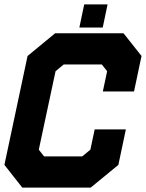

<svg xmlns="http://www.w3.org/2000/svg" viewBox="-20 -851 662 871"><path d="M81 0 0 -103 105 -597 230 -700H540.5L622 -597L588 -436H446.5L466 -528L442 -558.5H269L232 -528L156 -172L180 -141.5H353L390 -172L409.5 -264H551L517 -103L391.5 0ZM132.5 -71H371.5L453 -138L465.5 -198L453 -138L371.5 -71H132.5L78 -140.5L168 -564.5L252.5 -634H488.5L543.5 -564.5L530.5 -504L543.5 -564.5L488.5 -634H252.5L168 -564.5L78 -140.5ZM340 -726 362 -831H468L446 -726ZM402 -771H401.5L404.5 -785H405Z"/></svg>

Font: Tourney Black
Style: Italic
Weight: 900
Italic angle: -12°
Version: Version 1.015